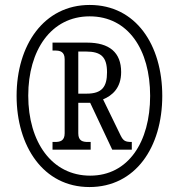

<svg xmlns="http://www.w3.org/2000/svg" viewBox="-20 -745 722 775"><path d="M341 10C527 10 635 -151 635 -358C635 -563 529 -725 342 -725C157 -725 47 -563 47 -358C47 -156 154 10 341 10ZM344 -36C189 -36 94 -172 94 -359C94 -542 186 -679 342 -679C497 -679 586 -545 586 -358C586 -172 498 -36 344 -36ZM192 -141H346V-172H335C314 -172 296 -176 296 -207V-330H344L433 -141H512V-172C486 -172 478 -176 467 -198L396 -344C433 -359 469 -390 469 -454C469 -533 422 -573 331 -573H192V-541H202C222 -541 241 -537 241 -506V-207C241 -176 222 -172 202 -172H192ZM330 -367H296V-537H327C388 -537 412 -515 412 -453C412 -395 392 -367 330 -367Z"/></svg>

Font: Noto Serif Lao ExtraCondensed SemiBold
Style: Regular
Weight: 600
Width: 2
Designer: Monotype Design Team
Foundry: Monotype Imaging Inc.
Version: Version 2.003